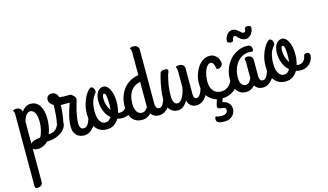

<svg xmlns="http://www.w3.org/2000/svg" viewBox="-112 -1044 3100 1814"><g transform="rotate(-15 1437.5 -136.5)"><path d="M159.2 38.1Q140.6 38.1 128.9 33.9Q117.2 29.8 110.8 22.9V348.1Q110.8 361.8 105.5 370.4Q100.1 378.9 92 383.8Q84 388.7 74.7 390.4Q65.4 392.1 58.1 392.1Q43 392.1 39.1 384.3Q35.2 376.5 35.2 365.2V-333Q35.2 -343.8 33.4 -350.1Q31.7 -356.4 30 -360.1Q28.3 -363.8 26.6 -366Q24.9 -368.2 24.9 -371.1Q24.9 -373.5 27.8 -375.5Q30.8 -377.4 35.6 -378.9Q40.5 -380.4 46.1 -381.1Q51.8 -381.8 57.1 -381.8Q81.1 -381.8 95.5 -368.9Q109.9 -356 110.8 -338.9Q126.5 -361.8 148.4 -377Q170.4 -392.1 202.1 -392.1Q231.4 -392.1 253.2 -378.4Q274.9 -364.7 289.3 -341.1Q303.7 -317.4 310.8 -285.2Q317.9 -252.9 317.9 -215.8Q317.9 -173.8 310.5 -135.5Q303.2 -97.2 292 -69.8Q316.9 -71.3 333 -76.7Q349.1 -82 360.1 -91.6Q371.1 -101.1 379.2 -114.7Q387.2 -128.4 396 -146Q402.8 -160.2 407.5 -166.5Q412.1 -172.9 418.9 -172.9Q425.3 -172.9 431.9 -168.9Q438.5 -165 443.6 -159.2Q448.7 -153.3 451.9 -146.7Q455.1 -140.1 455.1 -134.8Q455.1 -117.7 443.4 -95.7Q431.6 -73.7 407.5 -54.2Q383.3 -34.7 346.4 -21.2Q309.6 -7.8 259.8 -7.8Q239.3 14.2 212.4 26.1Q185.5 38.1 159.2 38.1ZM176.8 -325.2Q166 -325.2 156 -318.8Q146 -312.5 137.2 -301.5Q128.4 -290.5 121.8 -274.9Q115.2 -259.3 110.8 -241.2V-24.9Q121.6 -40.5 146 -48.8Q170.4 -57.1 205.1 -60.1Q213.9 -73.2 220.5 -91.6Q227.1 -109.9 231.4 -129.4Q235.8 -148.9 238 -167.5Q240.2 -186 240.2 -200.2Q240.2 -234.4 235.1 -258.3Q230 -282.2 221.2 -297.1Q212.4 -312 200.9 -318.6Q189.5 -325.2 176.8 -325.2Z M613.8 27.8Q596.2 27.8 577.9 22.5Q559.6 17.1 544.7 3.9Q529.8 -9.3 520.3 -31Q510.7 -52.7 510.7 -85.9Q510.7 -134.3 523.7 -188.2Q536.6 -242.2 561 -307.1H484.9H473.6Q473.1 -292.5 471.9 -270Q470.7 -247.6 467.8 -222.2Q464.8 -196.8 460.2 -170.9Q455.6 -145 448.7 -123Q443.8 -107.4 433.3 -105Q422.9 -102.5 412.6 -108.6Q402.3 -114.7 396 -126.5Q389.6 -138.2 393.1 -150.9Q397 -166 399.9 -187.7Q402.8 -209.5 404.5 -233.6Q406.2 -257.8 407.2 -282Q408.2 -306.2 408.7 -325.2Q390.1 -335.4 377.9 -351.3Q365.7 -367.2 365.7 -389.2Q365.7 -399.4 369.9 -408Q374 -416.5 380.9 -422.6Q387.7 -428.7 397 -431.9Q406.2 -435.1 416 -435.1Q424.8 -435.1 434.3 -432.6Q443.8 -430.2 452.4 -423.8Q460.9 -417.5 467.8 -407.2Q474.6 -397 479 -381.8Q491.2 -380.4 499.8 -379.6Q508.3 -378.9 514.2 -378.4Q520 -377.9 523.9 -377.9Q527.8 -377.9 531.7 -377.9H584Q588.4 -377.9 596.9 -372.6Q605.5 -367.2 613.8 -358.6Q622.1 -350.1 627.7 -340.3Q633.3 -330.6 631.8 -321.8Q631.8 -318.8 628.4 -307.6Q625 -296.4 620.1 -279.3Q615.2 -262.2 609.4 -240Q603.5 -217.8 598.6 -193.4Q593.8 -168.9 590.3 -142.8Q586.9 -116.7 586.9 -91.8Q586.9 -81.5 589.4 -71.8Q591.8 -62 596.7 -54.4Q601.6 -46.9 609.1 -42.5Q616.7 -38.1 627 -38.1Q644 -38.1 656.2 -48.8Q668.5 -59.6 676.8 -75.7Q685.1 -91.8 690.2 -110.6Q695.3 -129.4 698.7 -146Q701.7 -161.6 708.5 -168.7Q715.3 -175.8 722.7 -175.8Q728.5 -175.8 734.9 -172.1Q741.2 -168.5 746.3 -162.6Q751.5 -156.7 754.6 -149.4Q757.8 -142.1 757.8 -134.8Q757.8 -132.3 757.3 -130.9Q756.8 -129.4 756.8 -127.9Q750 -103 739 -75.7Q728 -48.3 710.9 -25.4Q693.8 -2.4 669.9 12.7Q646 27.8 613.8 27.8Z M1068.8 -165Q1069.8 -170.9 1075.4 -174.8Q1081.1 -178.7 1088.4 -180.2Q1095.7 -181.6 1103.8 -180.2Q1111.8 -178.7 1117.9 -173.6Q1124 -168.5 1126.7 -159.4Q1129.4 -150.4 1126 -136.2Q1121.6 -115.7 1111.6 -97.9Q1101.6 -80.1 1086.4 -66.4Q1071.3 -52.7 1050.8 -44.9Q1030.3 -37.1 1004.9 -37.1Q991.2 -37.1 979.2 -38.6Q967.3 -40 956.1 -43.9Q937.5 -11.7 908.2 8.1Q878.9 27.8 835.9 27.8Q797.9 27.8 770.5 12.9Q743.2 -2 725.1 -27.6Q707 -53.2 698.5 -86.9Q689.9 -120.6 689.9 -158.2Q689.9 -213.4 702.9 -257.1Q715.8 -300.8 732.9 -331.3Q750 -361.8 766.8 -377.9Q783.7 -394 792 -394Q801.8 -394 809.8 -385.5Q817.9 -377 821.5 -365.5Q825.2 -354 823.5 -342.3Q821.8 -330.6 812 -324.2Q806.2 -314.9 798.1 -302.7Q790 -290.5 783 -272.2Q775.9 -253.9 771 -227.5Q766.1 -201.2 766.1 -164.1Q766.1 -132.3 771.7 -108.9Q777.3 -85.4 787.4 -69.6Q797.4 -53.7 810.3 -45.9Q823.2 -38.1 837.9 -38.1Q859.4 -38.1 873.3 -48.6Q887.2 -59.1 897 -76.2Q861.8 -106.4 843.5 -153.1Q825.2 -199.7 825.2 -253.9Q825.2 -277.3 830.3 -298.6Q835.4 -319.8 845.5 -335.9Q855.5 -352.1 870.6 -361.6Q885.7 -371.1 905.8 -371.1Q923.3 -371.1 939 -358.4Q954.6 -345.7 966.3 -323.2Q978 -300.8 984.6 -270Q991.2 -239.3 991.2 -203.1Q991.2 -175.3 987.8 -147.9Q984.4 -120.6 977.1 -95.2Q982.4 -93.3 987.1 -93Q991.7 -92.8 997.1 -92.8Q1013.2 -92.8 1025.6 -98.6Q1038.1 -104.5 1046.9 -114.3Q1055.7 -124 1061 -137.2Q1066.4 -150.4 1068.8 -165ZM877.9 -257.8Q877.9 -224.1 888.4 -193.8Q898.9 -163.6 916 -141.1Q918.9 -165 918.9 -187Q918.9 -212.4 918.2 -234.1Q917.5 -255.9 914.8 -271.5Q912.1 -287.1 907.5 -296.1Q902.8 -305.2 895 -305.2Q877.9 -305.2 877.9 -257.8Z M1181.2 27.8Q1151.9 27.8 1127.9 17.6Q1104 7.3 1087.2 -12.9Q1070.3 -33.2 1061.3 -63.2Q1052.2 -93.3 1052.2 -132.8Q1052.2 -190.4 1068.4 -235.6Q1084.5 -280.8 1112.3 -313.2Q1140.1 -345.7 1176.8 -365Q1213.4 -384.3 1254.4 -390.1V-616.2Q1254.4 -627 1252.7 -633.3Q1251 -639.6 1249.3 -643.3Q1247.6 -647 1245.8 -649.2Q1244.1 -651.4 1244.1 -653.8Q1244.1 -656.7 1247.1 -658.7Q1250 -660.6 1254.9 -662.1Q1259.8 -663.6 1265.4 -664.3Q1271 -665 1276.4 -665Q1301.3 -665 1315.7 -652.1Q1330.1 -639.2 1330.1 -621.1V-84Q1330.1 -75.7 1332 -67.6Q1334 -59.6 1338.1 -53Q1342.3 -46.4 1348.9 -42.2Q1355.5 -38.1 1364.3 -38.1Q1379.4 -38.1 1390.4 -48.8Q1401.4 -59.6 1409.4 -75.7Q1417.5 -91.8 1422.6 -110.6Q1427.7 -129.4 1431.2 -146Q1434.1 -161.6 1440.9 -168.7Q1447.8 -175.8 1455.1 -175.8Q1460.9 -175.8 1467.3 -172.1Q1473.6 -168.5 1478.8 -162.6Q1483.9 -156.7 1487.1 -149.4Q1490.2 -142.1 1490.2 -134.8Q1490.2 -133.8 1490.2 -132.3Q1490.2 -130.9 1489.3 -127.9Q1482.9 -103 1471.9 -75.7Q1460.9 -48.3 1443.6 -25.4Q1426.3 -2.4 1402.3 12.7Q1378.4 27.8 1346.2 27.8Q1320.3 27.8 1300.8 17.1Q1281.2 6.3 1270 -11.2Q1253.4 5.9 1231.7 16.8Q1210 27.8 1181.2 27.8ZM1196.3 -38.1Q1215.8 -38.1 1230.2 -49.3Q1244.6 -60.5 1254.4 -77.1V-324.2Q1230 -319.8 1207.3 -307.9Q1184.6 -295.9 1167.2 -274.4Q1149.9 -252.9 1139.6 -220Q1129.4 -187 1129.4 -140.1Q1129.4 -112.8 1135 -93.5Q1140.6 -74.2 1149.7 -62Q1158.7 -49.8 1170.9 -43.9Q1183.1 -38.1 1196.3 -38.1Z M1710.4 27.8Q1693.4 27.8 1679.4 22.5Q1665.5 17.1 1655 7.6Q1644.5 -2 1637.7 -14.9Q1630.9 -27.8 1628.4 -43Q1610.4 -11.2 1585.9 8.8Q1561.5 28.8 1528.3 28.8Q1503.4 28.8 1483.6 18.6Q1463.9 8.3 1450.2 -10.5Q1436.5 -29.3 1429.4 -55.9Q1422.4 -82.5 1422.4 -115.2Q1422.4 -154.8 1428 -194.8Q1433.6 -234.9 1440.4 -267.1Q1448.2 -304.7 1458.5 -339.8Q1460.9 -346.2 1462.2 -352.8Q1463.4 -359.4 1467.8 -364.7Q1472.2 -370.1 1481.7 -373.5Q1491.2 -377 1511.2 -377Q1529.8 -377 1535.2 -370.4Q1540.5 -363.8 1539.3 -355Q1538.1 -346.2 1533.4 -336.9Q1528.8 -327.6 1527.3 -321.8Q1520.5 -293.9 1515.1 -271Q1509.8 -248 1506.1 -224.9Q1502.4 -201.7 1500.5 -176.5Q1498.5 -151.4 1498.5 -120.1Q1498.5 -79.1 1510.5 -58.1Q1522.5 -37.1 1544.4 -37.1Q1559.6 -37.1 1572.5 -48.3Q1585.4 -59.6 1595.9 -78.4Q1606.4 -97.2 1614.3 -121.3Q1622.1 -145.5 1626.5 -171.9V-333Q1626.5 -343.8 1624.8 -350.1Q1623 -356.4 1621.3 -360.1Q1619.6 -363.8 1617.9 -366Q1616.2 -368.2 1616.2 -371.1Q1616.2 -373.5 1619.1 -375.5Q1622.1 -377.4 1627 -378.9Q1631.8 -380.4 1637.5 -381.1Q1643.1 -381.8 1648.4 -381.8Q1673.3 -381.8 1687.7 -368.9Q1702.1 -356 1702.1 -337.9V-84Q1702.1 -80.6 1702.6 -73Q1703.1 -65.4 1705.6 -57.6Q1708 -49.8 1713.4 -43.9Q1718.8 -38.1 1728.5 -38.1Q1743.7 -38.1 1754.6 -48.8Q1765.6 -59.6 1773.7 -75.7Q1781.7 -91.8 1786.9 -110.6Q1792 -129.4 1795.4 -146Q1798.3 -161.6 1805.2 -168.7Q1812 -175.8 1819.3 -175.8Q1825.2 -175.8 1831.5 -172.1Q1837.9 -168.5 1843 -162.6Q1848.1 -156.7 1851.3 -149.4Q1854.5 -142.1 1854.5 -134.8Q1854.5 -133.8 1854.5 -132.3Q1854.5 -130.9 1853.5 -127.9Q1846.7 -103 1835.7 -75.7Q1824.7 -48.3 1807.6 -25.4Q1790.5 -2.4 1766.6 12.7Q1742.7 27.8 1710.4 27.8Z M1955.1 62Q1981.4 66.4 1997.3 76.9Q2013.2 87.4 2022 100.1Q2030.8 112.8 2033.4 125.7Q2036.1 138.7 2036.1 148.9Q2036.1 162.6 2030.5 179.2Q2024.9 195.8 2012.2 210.2Q1999.5 224.6 1978.8 234.4Q1958 244.1 1928.2 244.1Q1885.3 244.1 1867.7 233.9Q1850.1 223.6 1850.1 201.2Q1850.1 197.8 1851.1 192.9Q1852.1 188 1853.8 183.8Q1855.5 179.7 1858.2 177.2Q1860.8 174.8 1864.3 176.8Q1869.1 179.7 1876 181.4Q1882.8 183.1 1890.1 184.1Q1897.5 185.1 1904.5 185.5Q1911.6 186 1917 186Q1943.4 186 1959.2 174.8Q1975.1 163.6 1975.1 143.1Q1975.1 130.9 1969 125.2Q1962.9 119.6 1954.1 117.4Q1945.3 115.2 1934.6 114.7Q1923.8 114.3 1915 112.3Q1906.2 110.4 1900.1 105Q1894 99.6 1894 87.9Q1894 84 1896.5 74Q1898.9 64 1902.3 53.5Q1905.8 43 1908.4 33.7Q1911.1 24.4 1912.1 22Q1885.7 14.6 1862.8 -0.5Q1839.8 -15.6 1822.8 -38.6Q1805.7 -61.5 1795.9 -92.3Q1786.1 -123 1786.1 -161.1Q1786.1 -204.1 1798.3 -245.6Q1810.5 -287.1 1832 -319.6Q1853.5 -352.1 1883.5 -372.1Q1913.6 -392.1 1949.2 -392.1Q1975.1 -392.1 1993.2 -381.6Q2011.2 -371.1 2022.5 -356.2Q2033.7 -341.3 2038.8 -324.2Q2043.9 -307.1 2043.9 -293.9Q2043.9 -284.2 2038.8 -276.4Q2033.7 -268.6 2026.4 -263.2Q2019 -257.8 2010.3 -255.1Q2001.5 -252.4 1994.6 -252.9Q1987.8 -253.4 1983.6 -257.8Q1979.5 -262.2 1981 -271Q1979 -277.3 1977.3 -286.6Q1975.6 -295.9 1971.4 -304.4Q1967.3 -313 1960 -319.1Q1952.6 -325.2 1939.9 -325.2Q1926.3 -325.2 1913.3 -312.3Q1900.4 -299.3 1890.4 -276.9Q1880.4 -254.4 1874.3 -224.6Q1868.2 -194.8 1868.2 -161.1Q1868.2 -131.3 1875.7 -108.4Q1883.3 -85.4 1897 -69.8Q1910.6 -54.2 1929.4 -46.1Q1948.2 -38.1 1970.2 -38.1Q1999.5 -38.1 2021.2 -49.1Q2043 -60.1 2058.1 -78.1Q2073.2 -96.2 2082.5 -118.7Q2091.8 -141.1 2096.2 -164.1Q2099.6 -180.7 2110.1 -186.3Q2120.6 -191.9 2131.6 -189Q2142.6 -186 2150.6 -176.5Q2158.7 -167 2157.2 -153.8Q2155.3 -138.7 2150.4 -119.9Q2145.5 -101.1 2136 -81.3Q2126.5 -61.5 2112.1 -42.5Q2097.7 -23.4 2077.1 -8.3Q2056.6 6.8 2029.5 16.6Q2002.4 26.4 1967.3 27.8Q1966.3 28.8 1966.3 30.8Z M2378.9 -38.1Q2394 -38.1 2405 -48.8Q2416 -59.6 2424.1 -75.7Q2432.1 -91.8 2437.3 -110.6Q2442.4 -129.4 2445.8 -146Q2449.2 -161.6 2455.8 -168.7Q2462.4 -175.8 2470.2 -175.8Q2476.1 -175.8 2482.2 -172.1Q2488.3 -168.5 2493.4 -162.6Q2498.5 -156.7 2501.7 -149.4Q2504.9 -142.1 2504.9 -134.8Q2504.9 -133.8 2504.9 -132.3Q2504.9 -130.9 2503.9 -127.9Q2497.6 -103 2486.6 -75.7Q2475.6 -48.3 2458.5 -25.4Q2441.4 -2.4 2417.2 12.7Q2393.1 27.8 2360.8 27.8Q2334.5 27.8 2314.9 16.6Q2295.4 5.4 2284.2 -13.2Q2269 3.9 2247.8 15.9Q2226.6 27.8 2198.2 27.8Q2168.9 27.8 2146.7 16.1Q2124.5 4.4 2109.4 -15.9Q2094.2 -36.1 2086.7 -63.7Q2079.1 -91.3 2079.1 -123Q2079.1 -185.5 2099.1 -235.4Q2119.1 -285.2 2152.3 -320.1Q2185.5 -355 2228.3 -373.5Q2271 -392.1 2316.9 -392.1Q2337.4 -392.1 2350.1 -380.9Q2362.8 -369.6 2362.8 -350.1Q2362.8 -337.4 2360.1 -332.3Q2357.4 -327.1 2350.1 -327.1Q2343.3 -327.1 2335.9 -328.1Q2328.6 -329.1 2320.8 -329.1Q2292.5 -329.1 2263.2 -316.7Q2233.9 -304.2 2210.2 -278.6Q2186.5 -252.9 2171.4 -213.6Q2156.2 -174.3 2156.2 -120.1Q2156.2 -80.6 2171.4 -59.3Q2186.5 -38.1 2212.9 -38.1Q2233.4 -38.1 2247.1 -53.5Q2260.7 -68.8 2269 -89.8V-244.1Q2269 -251.5 2268.3 -256.3Q2267.6 -261.2 2266.8 -264.6Q2266.1 -268.1 2265.6 -270.8Q2265.1 -273.4 2265.1 -275.9Q2265.1 -283.7 2272.7 -288.3Q2280.3 -293 2291 -293Q2315.9 -293 2330.6 -280Q2345.2 -267.1 2345.2 -249V-84Q2345.2 -75.7 2347.2 -67.6Q2349.1 -59.6 2353 -53Q2356.9 -46.4 2363.5 -42.2Q2370.1 -38.1 2378.9 -38.1ZM2203.6 -475.1Q2203.6 -468.3 2196 -465.1Q2188.5 -461.9 2180.7 -461.9Q2174.3 -461.9 2168 -463.6Q2161.6 -465.3 2156.5 -468Q2151.4 -470.7 2148.2 -474.4Q2145 -478 2145 -481.9Q2145 -496.6 2150.6 -512.7Q2156.2 -528.8 2166 -542.2Q2175.8 -555.7 2189.7 -564.5Q2203.6 -573.2 2220.7 -573.2Q2241.2 -573.2 2254.9 -564.9Q2268.6 -556.6 2279.5 -546.6Q2290.5 -536.6 2299.8 -528.3Q2309.1 -520 2320.8 -520Q2330.6 -520 2335.7 -528.3Q2340.8 -536.6 2340.8 -550.8Q2340.8 -556.6 2343.5 -560.3Q2346.2 -564 2350.1 -566.4Q2354 -568.8 2358.9 -569.8Q2363.8 -570.8 2367.7 -570.8Q2379.9 -570.8 2390.9 -565.4Q2401.9 -560.1 2401.9 -553.2Q2401.9 -528.8 2394.3 -511Q2386.7 -493.2 2375 -481Q2363.3 -468.8 2349.4 -462.9Q2335.4 -457 2322.8 -457Q2302.7 -457 2287.8 -465.6Q2272.9 -474.1 2262 -484.6Q2251 -495.1 2243.2 -503.7Q2235.4 -512.2 2230 -512.2Q2222.7 -512.2 2218.3 -508.8Q2213.9 -505.4 2210.9 -500Q2208 -494.6 2206.5 -488Q2205.1 -481.4 2203.6 -475.1Z M2815.9 -165Q2816.9 -170.9 2822.5 -174.8Q2828.1 -178.7 2835.4 -180.2Q2842.8 -181.6 2850.8 -180.2Q2858.9 -178.7 2865 -173.6Q2871.1 -168.5 2873.8 -159.4Q2876.5 -150.4 2873 -136.2Q2868.7 -115.7 2858.6 -97.9Q2848.6 -80.1 2833.5 -66.4Q2818.4 -52.7 2797.9 -44.9Q2777.3 -37.1 2752 -37.1Q2738.3 -37.1 2726.3 -38.6Q2714.4 -40 2703.1 -43.9Q2684.6 -11.7 2655.3 8.1Q2626 27.8 2583 27.8Q2544.9 27.8 2517.6 12.9Q2490.2 -2 2472.2 -27.6Q2454.1 -53.2 2445.6 -86.9Q2437 -120.6 2437 -158.2Q2437 -213.4 2450 -257.1Q2462.9 -300.8 2480 -331.3Q2497.1 -361.8 2513.9 -377.9Q2530.8 -394 2539.1 -394Q2548.8 -394 2556.9 -385.5Q2564.9 -377 2568.6 -365.5Q2572.3 -354 2570.6 -342.3Q2568.8 -330.6 2559.1 -324.2Q2553.2 -314.9 2545.2 -302.7Q2537.1 -290.5 2530 -272.2Q2522.9 -253.9 2518.1 -227.5Q2513.2 -201.2 2513.2 -164.1Q2513.2 -132.3 2518.8 -108.9Q2524.4 -85.4 2534.4 -69.6Q2544.4 -53.7 2557.4 -45.9Q2570.3 -38.1 2585 -38.1Q2606.4 -38.1 2620.4 -48.6Q2634.3 -59.1 2644 -76.2Q2608.9 -106.4 2590.6 -153.1Q2572.3 -199.7 2572.3 -253.9Q2572.3 -277.3 2577.4 -298.6Q2582.5 -319.8 2592.5 -335.9Q2602.5 -352.1 2617.7 -361.6Q2632.8 -371.1 2652.8 -371.1Q2670.4 -371.1 2686 -358.4Q2701.7 -345.7 2713.4 -323.2Q2725.1 -300.8 2731.7 -270Q2738.3 -239.3 2738.3 -203.1Q2738.3 -175.3 2734.9 -147.9Q2731.4 -120.6 2724.1 -95.2Q2729.5 -93.3 2734.1 -93Q2738.8 -92.8 2744.1 -92.8Q2760.3 -92.8 2772.7 -98.6Q2785.2 -104.5 2793.9 -114.3Q2802.7 -124 2808.1 -137.2Q2813.5 -150.4 2815.9 -165ZM2625 -257.8Q2625 -224.1 2635.5 -193.8Q2646 -163.6 2663.1 -141.1Q2666 -165 2666 -187Q2666 -212.4 2665.3 -234.1Q2664.6 -255.9 2661.9 -271.5Q2659.2 -287.1 2654.5 -296.1Q2649.9 -305.2 2642.1 -305.2Q2625 -305.2 2625 -257.8Z"/></g></svg>

Font: Grand Hotel
Style: Regular
Weight: 400
Designer: Brian J. Bonislawsky & Jim Lyles for Astigmatic (AOETI)
Foundry: Astigmatic (AOETI)
Version: Version 001.000